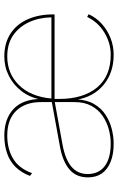

<svg xmlns="http://www.w3.org/2000/svg" viewBox="156 -706 560 913"><g transform="rotate(-90 436.5 -250.0)"><path d="M209 10Q159 10 123 -4.5Q87 -19 68 -46Q49 -73 49 -112Q49 -168 86.5 -200Q124 -232 193 -245L407 -284V-336Q407 -410 366 -453Q325 -496 248 -496Q185 -496 138.5 -468.5Q92 -441 69 -378L56 -388Q72 -430 99 -457Q126 -484 164 -497Q202 -510 248 -510Q328 -510 375 -465.5Q422 -421 422 -332L419 -335Q429 -389 459 -428Q489 -467 532 -488.5Q575 -510 624 -510Q687 -510 732 -481Q777 -452 800.5 -399.5Q824 -347 824 -278Q824 -277 824 -275Q824 -273 824 -271H422V-250Q422 -135 476 -69.5Q530 -4 632 -4Q688 -4 737.5 -34Q787 -64 812 -116L825 -109Q808 -72 778 -45.5Q748 -19 710.5 -4.5Q673 10 632 10Q547 10 489.5 -37.5Q432 -85 418 -167L420 -168Q418 -118 398 -83.5Q378 -49 346.5 -28.5Q315 -8 279 1Q243 10 209 10ZM211 -4Q244 -4 278.5 -13.5Q313 -23 342 -43Q371 -63 389 -96Q407 -129 407 -175V-270L204 -233Q134 -220 99.5 -190.5Q65 -161 65 -114Q65 -61 102.5 -32.5Q140 -4 211 -4ZM424 -286H810Q809 -345 787 -392.5Q765 -440 724.5 -468Q684 -496 624 -496Q543 -496 488 -440.5Q433 -385 424 -286Z"/></g></svg>

Font: Work Sans Thin
Style: Regular
Weight: 250
Designer: Wei Huang
Foundry: Wei Huang
Version: Version 2.012